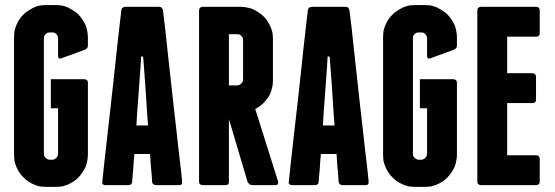

<svg xmlns="http://www.w3.org/2000/svg" viewBox="-20 -727 2180 754"><path d="M199.2 -707Q199.2 -707 179.7 -707Q161.1 -707 161.1 -707Q161.1 -707 161.1 -707Q161.1 -707 161.1 -707Q148.4 -707 135.7 -705.1Q123 -702.1 112.3 -697.3Q100.6 -691.4 90.8 -684.6Q80.1 -678.7 72.3 -669.9Q63.5 -662.1 56.6 -651.4Q49.8 -641.6 44.9 -629.9Q40 -619.1 37.1 -606.4Q35.2 -593.8 35.2 -581.1Q35.2 -581.1 35.2 -521.5Q35.2 -461.9 35.2 -384.8Q35.2 -323.2 35.2 -262.7Q35.2 -202.1 35.2 -164.1Q35.2 -143.6 35.2 -130.9Q35.2 -119.1 35.2 -119.1Q35.2 -119.1 35.2 -119.1Q35.2 -119.1 35.2 -119.1Q35.2 -106.4 37.1 -93.8Q40 -81.1 44.9 -70.3Q49.8 -58.6 56.6 -48.8Q63.5 -38.1 72.3 -30.3Q80.1 -21.5 90.8 -14.6Q100.6 -7.8 112.3 -2.9Q123 2 135.7 4.9Q148.4 6.8 161.1 6.8Q161.1 6.8 179.7 6.8Q199.2 6.8 199.2 6.8Q199.2 6.8 199.2 6.8Q199.2 6.8 199.2 6.8Q211.9 6.8 224.6 4.9Q236.3 2 248 -2.9Q258.8 -7.8 269.5 -14.6Q279.3 -21.5 288.1 -30.3Q295.9 -38.1 302.7 -48.8Q309.6 -58.6 315.4 -70.3Q320.3 -81.1 322.3 -93.8Q325.2 -106.4 325.2 -119.1Q325.2 -119.1 325.2 -155.3Q325.2 -191.4 325.2 -239.3Q325.2 -296.9 325.2 -349.6Q325.2 -402.3 325.2 -402.3Q325.2 -402.3 325.2 -402.3Q325.2 -402.3 325.2 -402.3Q325.2 -409.2 321.3 -412.1Q317.4 -416 310.5 -416Q310.5 -416 293.9 -416Q277.3 -416 254.9 -416Q228.5 -416 204.1 -416Q179.7 -416 179.7 -416Q179.7 -416 179.7 -401.4Q179.7 -386.7 179.7 -367.2Q179.7 -344.7 179.7 -323.2Q179.7 -301.8 179.7 -301.8Q179.7 -301.8 194.3 -301.8Q208 -301.8 208 -301.8Q208 -301.8 208 -279.3Q208 -255.9 208 -226.6Q208 -189.5 208 -157.2Q208 -124 208 -124Q208 -124 208 -124Q208 -124 208 -124Q208 -119.1 206.1 -115.2Q205.1 -110.4 201.2 -107.4Q197.3 -103.5 193.4 -101.6Q189.5 -99.6 183.6 -99.6Q183.6 -99.6 179.7 -99.6Q175.8 -99.6 175.8 -99.6Q175.8 -99.6 175.8 -99.6Q175.8 -99.6 175.8 -99.6Q170.9 -99.6 167 -101.6Q163.1 -103.5 159.2 -107.4Q155.3 -110.4 153.3 -115.2Q152.3 -119.1 152.3 -124Q152.3 -124 152.3 -182.6Q152.3 -240.2 152.3 -316.4Q152.3 -348.6 152.3 -380.9Q152.3 -414.1 152.3 -443.4Q152.3 -500 152.3 -538.1Q152.3 -576.2 152.3 -576.2Q152.3 -576.2 152.3 -576.2Q152.3 -576.2 152.3 -576.2Q152.3 -581.1 153.3 -585Q155.3 -588.9 159.2 -592.8Q163.1 -596.7 167 -598.6Q170.9 -599.6 175.8 -599.6Q175.8 -599.6 179.7 -599.6Q183.6 -599.6 183.6 -599.6Q183.6 -599.6 183.6 -599.6Q183.6 -599.6 183.6 -599.6Q189.5 -599.6 193.4 -598.6Q197.3 -596.7 201.2 -592.8Q205.1 -588.9 206.1 -585Q208 -581.1 208 -576.2Q208 -576.2 208 -542Q208 -507.8 208 -507.8Q208 -507.8 208 -507.8Q208 -507.8 208 -507.8Q208 -501 210.9 -498Q213.9 -496.1 220.7 -498Q220.7 -498 266.6 -514.6Q311.5 -531.2 311.5 -531.2Q311.5 -531.2 311.5 -531.2Q311.5 -531.2 311.5 -531.2Q318.4 -533.2 322.3 -538.1Q325.2 -542 325.2 -548.8Q325.2 -548.8 325.2 -565.4Q325.2 -581.1 325.2 -581.1Q325.2 -581.1 325.2 -581.1Q325.2 -581.1 325.2 -581.1Q325.2 -593.8 322.3 -606.4Q320.3 -619.1 315.4 -629.9Q309.6 -641.6 302.7 -651.4Q295.9 -662.1 288.1 -669.9Q279.3 -678.7 269.5 -684.6Q258.8 -691.4 248 -697.3Q236.3 -702.1 224.6 -705.1Q211.9 -707 199.2 -707Q199.2 -707 199.2 -707Q199.2 -707 199.2 -707Z M620.1 -685.5Q620.1 -685.5 620.1 -685.5Q620.1 -685.5 620.1 -685.5Q619.1 -692.4 615.2 -696.3Q611.3 -700.2 604.5 -700.2Q604.5 -700.2 580.1 -700.2Q554.7 -700.2 528.3 -700.2Q505.9 -700.2 489.3 -700.2Q472.7 -700.2 472.7 -700.2Q472.7 -700.2 472.7 -700.2Q472.7 -700.2 472.7 -700.2Q465.8 -700.2 460.9 -696.3Q457 -692.4 456.1 -685.5Q456.1 -685.5 455.1 -673.8Q454.1 -662.1 451.2 -641.6Q447.3 -602.5 439.5 -538.1Q432.6 -473.6 424.8 -400.4Q418.9 -352.5 414.1 -303.7Q408.2 -254.9 403.3 -210Q393.6 -127.9 387.7 -70.3Q381.8 -13.7 381.8 -13.7Q381.8 -13.7 381.8 -13.7Q381.8 -13.7 381.8 -13.7Q380.9 -12.7 380.9 -11.7Q380.9 -6.8 383.8 -3.9Q386.7 0 393.6 0Q393.6 0 438.5 0Q484.4 0 484.4 0Q484.4 0 484.4 0Q484.4 0 484.4 0Q491.2 0 495.1 -3.9Q499 -6.8 499 -13.7Q499 -13.7 500 -28.3Q501 -42 502.9 -59.6Q504.9 -82 505.9 -102.5Q507.8 -122.1 507.8 -122.1Q507.8 -122.1 538.1 -122.1Q569.3 -122.1 569.3 -122.1Q569.3 -122.1 570.3 -108.4Q571.3 -93.8 572.3 -76.2Q574.2 -53.7 576.2 -34.2Q577.1 -13.7 577.1 -13.7Q577.1 -13.7 577.1 -13.7Q577.1 -13.7 577.1 -13.7Q578.1 -6.8 582 -3.9Q585.9 0 592.8 0Q592.8 0 637.7 0Q683.6 0 683.6 0Q683.6 0 683.6 0Q683.6 0 683.6 0Q690.4 0 693.4 -3.9Q695.3 -6.8 695.3 -11.7Q695.3 -12.7 695.3 -13.7Q695.3 -13.7 691.4 -52.7Q686.5 -91.8 679.7 -152.3Q675.8 -185.5 671.9 -223.6Q668 -260.7 663.1 -299.8Q653.3 -388.7 643.6 -476.6Q633.8 -564.5 627.9 -621.1Q624 -651.4 622.1 -668.9Q620.1 -685.5 620.1 -685.5ZM515.6 -234.4Q515.6 -234.4 518.6 -284.2Q522.5 -334 526.4 -389.6Q529.3 -434.6 532.2 -469.7Q534.2 -504.9 534.2 -504.9Q534.2 -504.9 538.1 -504.9Q542 -504.9 542 -504.9Q542 -504.9 544.9 -469.7Q546.9 -434.6 550.8 -389.6Q554.7 -334 557.6 -284.2Q561.5 -234.4 561.5 -234.4Q561.5 -234.4 538.1 -234.4Q515.6 -234.4 515.6 -234.4Z M982.4 -298.8Q982.4 -298.8 982.4 -298.8Q982.4 -298.8 982.4 -298.8Q999 -307.6 1010.7 -318.4Q1023.4 -330.1 1033.2 -344.7Q1043 -359.4 1046.9 -376Q1051.8 -392.6 1051.8 -411.1Q1051.8 -411.1 1051.8 -431.6Q1051.8 -453.1 1051.8 -480.5Q1051.8 -513.7 1051.8 -543.9Q1051.8 -574.2 1051.8 -574.2Q1051.8 -574.2 1051.8 -574.2Q1051.8 -574.2 1051.8 -574.2Q1051.8 -586.9 1049.8 -599.6Q1046.9 -611.3 1042 -623Q1036.1 -633.8 1030.3 -644.5Q1023.4 -654.3 1014.6 -663.1Q1006.8 -670.9 996.1 -677.7Q986.3 -684.6 974.6 -690.4Q963.9 -695.3 951.2 -697.3Q938.5 -700.2 925.8 -700.2Q925.8 -700.2 906.2 -700.2Q886.7 -700.2 862.3 -700.2Q831.1 -700.2 803.7 -700.2Q775.4 -700.2 775.4 -700.2Q775.4 -700.2 775.4 -700.2Q775.4 -700.2 775.4 -700.2Q769.5 -700.2 765.6 -696.3Q761.7 -692.4 761.7 -685.5Q761.7 -685.5 761.7 -647.5Q761.7 -608.4 761.7 -546.9Q761.7 -514.6 761.7 -476.6Q761.7 -439.5 761.7 -400.4Q761.7 -352.5 761.7 -303.7Q761.7 -254.9 761.7 -210Q761.7 -127.9 761.7 -70.3Q761.7 -13.7 761.7 -13.7Q761.7 -13.7 761.7 -13.7Q761.7 -13.7 761.7 -13.7Q761.7 -6.8 765.6 -3.9Q769.5 0 775.4 0Q775.4 0 820.3 0Q865.2 0 865.2 0Q865.2 0 865.2 0Q865.2 0 865.2 0Q870.1 0 874 -2Q877 -4.9 877.9 -9.8Q877.9 -9.8 877.9 -4.9Q878.9 0 878.9 0Q878.9 0 878.9 -33.2Q878.9 -67.4 878.9 -110.4Q878.9 -163.1 878.9 -210.9Q878.9 -258.8 878.9 -258.8Q878.9 -258.8 892.6 -213.9Q906.2 -168 920.9 -118.2Q932.6 -77.1 942.4 -45.9Q952.1 -13.7 952.1 -13.7Q952.1 -13.7 952.1 -13.7Q952.1 -13.7 952.1 -13.7Q952.1 -10.7 955.1 -8.8Q957 -5.9 960 -3.9Q961.9 -2 964.8 -1Q967.8 0 970.7 0Q970.7 0 1016.6 0Q1061.5 0 1061.5 0Q1061.5 0 1061.5 0Q1061.5 0 1061.5 0Q1068.4 0 1071.3 -3.9Q1072.3 -5.9 1072.3 -9.8Q1072.3 -11.7 1072.3 -13.7Q1072.3 -13.7 1060.5 -50.8Q1048.8 -87.9 1034.2 -134.8Q1015.6 -193.4 999 -246.1Q982.4 -298.8 982.4 -298.8ZM878.9 -592.8Q878.9 -592.8 894.5 -592.8Q911.1 -592.8 911.1 -592.8Q911.1 -592.8 911.1 -592.8Q911.1 -592.8 911.1 -592.8Q916 -592.8 919.9 -591.8Q923.8 -589.8 927.7 -585.9Q931.6 -582 933.6 -578.1Q934.6 -574.2 934.6 -569.3Q934.6 -569.3 934.6 -549.8Q934.6 -529.3 934.6 -503.9Q934.6 -472.7 934.6 -444.3Q934.6 -416 934.6 -416Q934.6 -416 934.6 -416Q934.6 -416 934.6 -416Q934.6 -411.1 933.6 -407.2Q931.6 -402.3 927.7 -399.4Q923.8 -395.5 919.9 -393.6Q916 -391.6 911.1 -391.6Q911.1 -391.6 894.5 -391.6Q878.9 -391.6 878.9 -391.6Q878.9 -391.6 878.9 -418Q878.9 -444.3 878.9 -477.5Q878.9 -518.6 878.9 -555.7Q878.9 -592.8 878.9 -592.8Z M1352.5 -685.5Q1352.5 -685.5 1352.5 -685.5Q1352.5 -685.5 1352.5 -685.5Q1351.6 -692.4 1347.7 -696.3Q1343.8 -700.2 1336.9 -700.2Q1336.9 -700.2 1312.5 -700.2Q1287.1 -700.2 1260.7 -700.2Q1238.3 -700.2 1221.7 -700.2Q1205.1 -700.2 1205.1 -700.2Q1205.1 -700.2 1205.1 -700.2Q1205.1 -700.2 1205.1 -700.2Q1198.2 -700.2 1193.4 -696.3Q1189.5 -692.4 1188.5 -685.5Q1188.5 -685.5 1187.5 -673.8Q1186.5 -662.1 1183.6 -641.6Q1179.7 -602.5 1171.9 -538.1Q1165 -473.6 1157.2 -400.4Q1151.4 -352.5 1146.5 -303.7Q1140.6 -254.9 1135.7 -210Q1126 -127.9 1120.1 -70.3Q1114.3 -13.7 1114.3 -13.7Q1114.3 -13.7 1114.3 -13.7Q1114.3 -13.7 1114.3 -13.7Q1113.3 -12.7 1113.3 -11.7Q1113.3 -6.8 1116.2 -3.9Q1119.1 0 1126 0Q1126 0 1170.9 0Q1216.8 0 1216.8 0Q1216.8 0 1216.8 0Q1216.8 0 1216.8 0Q1223.6 0 1227.5 -3.9Q1231.4 -6.8 1231.4 -13.7Q1231.4 -13.7 1232.4 -28.3Q1233.4 -42 1235.4 -59.6Q1237.3 -82 1238.3 -102.5Q1240.2 -122.1 1240.2 -122.1Q1240.2 -122.1 1270.5 -122.1Q1301.8 -122.1 1301.8 -122.1Q1301.8 -122.1 1302.7 -108.4Q1303.7 -93.8 1304.7 -76.2Q1306.6 -53.7 1308.6 -34.2Q1309.6 -13.7 1309.6 -13.7Q1309.6 -13.7 1309.6 -13.7Q1309.6 -13.7 1309.6 -13.7Q1310.5 -6.8 1314.5 -3.9Q1318.4 0 1325.2 0Q1325.2 0 1370.1 0Q1416 0 1416 0Q1416 0 1416 0Q1416 0 1416 0Q1422.9 0 1425.8 -3.9Q1427.7 -6.8 1427.7 -11.7Q1427.7 -12.7 1427.7 -13.7Q1427.7 -13.7 1423.8 -52.7Q1418.9 -91.8 1412.1 -152.3Q1408.2 -185.5 1404.3 -223.6Q1400.4 -260.7 1395.5 -299.8Q1385.7 -388.7 1376 -476.6Q1366.2 -564.5 1360.4 -621.1Q1356.4 -651.4 1354.5 -668.9Q1352.5 -685.5 1352.5 -685.5ZM1248 -234.4Q1248 -234.4 1251 -284.2Q1254.9 -334 1258.8 -389.6Q1261.7 -434.6 1264.6 -469.7Q1266.6 -504.9 1266.6 -504.9Q1266.6 -504.9 1270.5 -504.9Q1274.4 -504.9 1274.4 -504.9Q1274.4 -504.9 1277.3 -469.7Q1279.3 -434.6 1283.2 -389.6Q1287.1 -334 1290 -284.2Q1293.9 -234.4 1293.9 -234.4Q1293.9 -234.4 1270.5 -234.4Q1248 -234.4 1248 -234.4Z M1648.4 -707Q1648.4 -707 1628.9 -707Q1610.4 -707 1610.4 -707Q1610.4 -707 1610.4 -707Q1610.4 -707 1610.4 -707Q1597.7 -707 1585 -705.1Q1572.3 -702.1 1561.5 -697.3Q1549.8 -691.4 1540 -684.6Q1529.3 -678.7 1521.5 -669.9Q1512.7 -662.1 1505.9 -651.4Q1499 -641.6 1494.1 -629.9Q1489.3 -619.1 1486.3 -606.4Q1484.4 -593.8 1484.4 -581.1Q1484.4 -581.1 1484.4 -521.5Q1484.4 -461.9 1484.4 -384.8Q1484.4 -323.2 1484.4 -262.7Q1484.4 -202.1 1484.4 -164.1Q1484.4 -143.6 1484.4 -130.9Q1484.4 -119.1 1484.4 -119.1Q1484.4 -119.1 1484.4 -119.1Q1484.4 -119.1 1484.4 -119.1Q1484.4 -106.4 1486.3 -93.8Q1489.3 -81.1 1494.1 -70.3Q1499 -58.6 1505.9 -48.8Q1512.7 -38.1 1521.5 -30.3Q1529.3 -21.5 1540 -14.6Q1549.8 -7.8 1561.5 -2.9Q1572.3 2 1585 4.9Q1597.7 6.8 1610.4 6.8Q1610.4 6.8 1628.9 6.8Q1648.4 6.8 1648.4 6.8Q1648.4 6.8 1648.4 6.8Q1648.4 6.8 1648.4 6.8Q1661.1 6.8 1673.8 4.9Q1685.5 2 1697.3 -2.9Q1708 -7.8 1718.8 -14.6Q1728.5 -21.5 1737.3 -30.3Q1745.1 -38.1 1752 -48.8Q1758.8 -58.6 1764.6 -70.3Q1769.5 -81.1 1771.5 -93.8Q1774.4 -106.4 1774.4 -119.1Q1774.4 -119.1 1774.4 -155.3Q1774.4 -191.4 1774.4 -239.3Q1774.4 -296.9 1774.4 -349.6Q1774.4 -402.3 1774.4 -402.3Q1774.4 -402.3 1774.4 -402.3Q1774.4 -402.3 1774.4 -402.3Q1774.4 -409.2 1770.5 -412.1Q1766.6 -416 1759.8 -416Q1759.8 -416 1743.2 -416Q1726.6 -416 1704.1 -416Q1677.7 -416 1653.3 -416Q1628.9 -416 1628.9 -416Q1628.9 -416 1628.9 -401.4Q1628.9 -386.7 1628.9 -367.2Q1628.9 -344.7 1628.9 -323.2Q1628.9 -301.8 1628.9 -301.8Q1628.9 -301.8 1643.6 -301.8Q1657.2 -301.8 1657.2 -301.8Q1657.2 -301.8 1657.2 -279.3Q1657.2 -255.9 1657.2 -226.6Q1657.2 -189.5 1657.2 -157.2Q1657.2 -124 1657.2 -124Q1657.2 -124 1657.2 -124Q1657.2 -124 1657.2 -124Q1657.2 -119.1 1655.3 -115.2Q1654.3 -110.4 1650.4 -107.4Q1646.5 -103.5 1642.6 -101.6Q1638.7 -99.6 1632.8 -99.6Q1632.8 -99.6 1628.9 -99.6Q1625 -99.6 1625 -99.6Q1625 -99.6 1625 -99.6Q1625 -99.6 1625 -99.6Q1620.1 -99.6 1616.2 -101.6Q1612.3 -103.5 1608.4 -107.4Q1604.5 -110.4 1602.5 -115.2Q1601.6 -119.1 1601.6 -124Q1601.6 -124 1601.6 -182.6Q1601.6 -240.2 1601.6 -316.4Q1601.6 -348.6 1601.6 -380.9Q1601.6 -414.1 1601.6 -443.4Q1601.6 -500 1601.6 -538.1Q1601.6 -576.2 1601.6 -576.2Q1601.6 -576.2 1601.6 -576.2Q1601.6 -576.2 1601.6 -576.2Q1601.6 -581.1 1602.5 -585Q1604.5 -588.9 1608.4 -592.8Q1612.3 -596.7 1616.2 -598.6Q1620.1 -599.6 1625 -599.6Q1625 -599.6 1628.9 -599.6Q1632.8 -599.6 1632.8 -599.6Q1632.8 -599.6 1632.8 -599.6Q1632.8 -599.6 1632.8 -599.6Q1638.7 -599.6 1642.6 -598.6Q1646.5 -596.7 1650.4 -592.8Q1654.3 -588.9 1655.3 -585Q1657.2 -581.1 1657.2 -576.2Q1657.2 -576.2 1657.2 -542Q1657.2 -507.8 1657.2 -507.8Q1657.2 -507.8 1657.2 -507.8Q1657.2 -507.8 1657.2 -507.8Q1657.2 -501 1660.2 -498Q1663.1 -496.1 1669.9 -498Q1669.9 -498 1715.8 -514.6Q1760.7 -531.2 1760.7 -531.2Q1760.7 -531.2 1760.7 -531.2Q1760.7 -531.2 1760.7 -531.2Q1767.6 -533.2 1771.5 -538.1Q1774.4 -542 1774.4 -548.8Q1774.4 -548.8 1774.4 -565.4Q1774.4 -581.1 1774.4 -581.1Q1774.4 -581.1 1774.4 -581.1Q1774.4 -581.1 1774.4 -581.1Q1774.4 -593.8 1771.5 -606.4Q1769.5 -619.1 1764.6 -629.9Q1758.8 -641.6 1752 -651.4Q1745.1 -662.1 1737.3 -669.9Q1728.5 -678.7 1718.8 -684.6Q1708 -691.4 1697.3 -697.3Q1685.5 -702.1 1673.8 -705.1Q1661.1 -707 1648.4 -707Q1648.4 -707 1648.4 -707Q1648.4 -707 1648.4 -707Z M2085.9 -117.2Q2085.9 -117.2 2071.3 -117.2Q2056.6 -117.2 2037.1 -117.2Q2013.7 -117.2 1993.2 -117.2Q1971.7 -117.2 1971.7 -117.2Q1971.7 -117.2 1971.7 -155.3Q1971.7 -193.4 1971.7 -234.4Q1971.7 -269.5 1971.7 -295.9Q1971.7 -322.3 1971.7 -322.3Q1971.7 -322.3 1984.4 -322.3Q1997.1 -322.3 2013.7 -322.3Q2034.2 -322.3 2052.7 -322.3Q2070.3 -322.3 2070.3 -322.3Q2070.3 -322.3 2070.3 -322.3Q2070.3 -322.3 2070.3 -322.3Q2077.1 -322.3 2081.1 -325.2Q2085 -329.1 2085 -335.9Q2085 -335.9 2085 -380.9Q2085 -424.8 2085 -424.8Q2085 -424.8 2085 -424.8Q2085 -424.8 2085 -424.8Q2085 -431.6 2081.1 -435.5Q2077.1 -439.5 2070.3 -439.5Q2070.3 -439.5 2052.7 -439.5Q2034.2 -439.5 2013.7 -439.5Q1997.1 -439.5 1984.4 -439.5Q1971.7 -439.5 1971.7 -439.5Q1971.7 -439.5 1971.7 -458Q1971.7 -476.6 1971.7 -500Q1971.7 -530.3 1971.7 -556.6Q1971.7 -583 1971.7 -583Q1971.7 -583 1993.2 -583Q2013.7 -583 2037.1 -583Q2056.6 -583 2071.3 -583Q2085.9 -583 2085.9 -583Q2085.9 -583 2085.9 -583Q2085.9 -583 2085.9 -583Q2092.8 -583 2095.7 -586.9Q2099.6 -589.8 2099.6 -596.7Q2099.6 -596.7 2099.6 -641.6Q2099.6 -685.5 2099.6 -685.5Q2099.6 -685.5 2099.6 -685.5Q2099.6 -685.5 2099.6 -685.5Q2099.6 -692.4 2095.7 -696.3Q2092.8 -700.2 2085.9 -700.2Q2085.9 -700.2 2057.6 -700.2Q2029.3 -700.2 1993.2 -700.2Q1948.2 -700.2 1908.2 -700.2Q1868.2 -700.2 1868.2 -700.2Q1868.2 -700.2 1868.2 -700.2Q1868.2 -700.2 1868.2 -700.2Q1862.3 -700.2 1858.4 -696.3Q1854.5 -692.4 1854.5 -685.5Q1854.5 -685.5 1854.5 -647.5Q1854.5 -608.4 1854.5 -546.9Q1854.5 -514.6 1854.5 -476.6Q1854.5 -439.5 1854.5 -400.4Q1854.5 -352.5 1854.5 -303.7Q1854.5 -254.9 1854.5 -210Q1854.5 -127.9 1854.5 -70.3Q1854.5 -13.7 1854.5 -13.7Q1854.5 -13.7 1854.5 -13.7Q1854.5 -13.7 1854.5 -13.7Q1854.5 -6.8 1858.4 -3.9Q1862.3 0 1868.2 0Q1868.2 0 1896.5 0Q1924.8 0 1960.9 0Q2005.9 0 2045.9 0Q2085.9 0 2085.9 0Q2085.9 0 2085.9 0Q2085.9 0 2085.9 0Q2092.8 0 2095.7 -3.9Q2099.6 -6.8 2099.6 -13.7Q2099.6 -13.7 2099.6 -58.6Q2099.6 -102.5 2099.6 -102.5Q2099.6 -102.5 2099.6 -102.5Q2099.6 -102.5 2099.6 -102.5Q2099.6 -109.4 2095.7 -113.3Q2092.8 -117.2 2085.9 -117.2Q2085.9 -117.2 2085.9 -117.2Q2085.9 -117.2 2085.9 -117.2Z"/></svg>

Font: Franchise Goodkids
Style: Regular
Weight: 500
Designer: ""
Version: ""